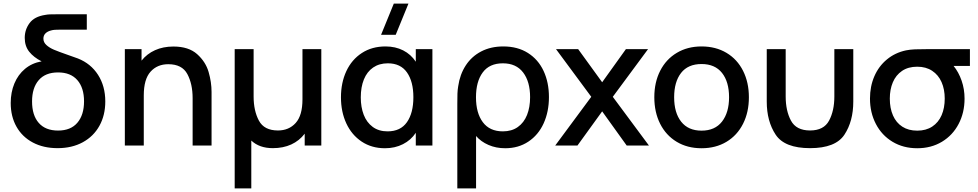

<svg xmlns="http://www.w3.org/2000/svg" viewBox="-20 -815 5477 1075"><path d="M569.5 -247Q569.5 -170 536.8 -110.8Q504 -51.5 443.5 -18.5Q383 14.5 302.5 14.5Q223.5 14.5 164 -17Q104.5 -48.5 72.2 -105.8Q40 -163 40 -238.5Q40 -298 60.5 -347.5Q81 -397 120 -429.5Q159 -462 213 -471.5Q168.5 -494 143.5 -525.5Q118.5 -557 118.5 -603Q118.5 -649.5 145.8 -686Q173 -722.5 233 -731.5Q245.5 -734 258.2 -734.5Q271 -735 295.5 -735H466V-649H319Q300.5 -649 288.2 -648.2Q276 -647.5 266 -644.5Q246 -639.5 234.5 -628Q223 -616.5 223 -598.5Q223 -578 239.8 -562.8Q256.5 -547.5 282.5 -536.5Q308.5 -525.5 357.5 -508.5L416.5 -487.5Q488.5 -459 529 -395.8Q569.5 -332.5 569.5 -247ZM450.5 -247.5Q450.5 -323.5 413 -366.5Q375.5 -409.5 305 -409.5Q234 -409.5 196.8 -366.2Q159.5 -323 159.5 -247Q159.5 -169.5 197 -126.8Q234.5 -84 305 -84Q376 -84 413.2 -127.8Q450.5 -171.5 450.5 -247.5Z M1164.5 -300V0H1058.5V-265.5Q1058.5 -345 1029 -400.2Q999.5 -455.5 922 -455.5Q860.5 -455.5 822.8 -413.5Q785 -371.5 785 -281V0H679V-540H772.5V-475.5Q802.5 -513.5 848 -534Q893.5 -554.5 951 -554.5Q1036 -554.5 1083.8 -511.8Q1131.5 -469 1148 -412Q1164.5 -355 1164.5 -300Z M1294 -540H1400V-274.5Q1400 -195 1429.5 -139.8Q1459 -84.5 1536 -84.5Q1597.5 -84.5 1635.5 -126.5Q1673.5 -168.5 1673.5 -259V-540H1779V0H1686V-66.5Q1656 -27 1610.8 -6.2Q1565.5 14.5 1507.5 14.5Q1432 14.5 1387 -28V240H1294Z M2267 -795 2195.5 -620H2113.5L2185 -795ZM2401 -540V0H2308V-71.5Q2281 -30.5 2236.2 -7.8Q2191.5 15 2135.5 15Q2061 15 2005 -22.2Q1949 -59.5 1919 -124.2Q1889 -189 1889 -270Q1889 -352 1919.2 -416.8Q1949.5 -481.5 2006 -518.2Q2062.5 -555 2138.5 -555Q2194 -555 2237.5 -532.8Q2281 -510.5 2308 -469.5V-540ZM2294.5 -270.5Q2294.5 -358 2258.8 -409.2Q2223 -460.5 2151.5 -460.5Q2103.5 -460.5 2069.2 -437Q2035 -413.5 2017.5 -370.5Q2000 -327.5 2000 -269.5Q2000 -215 2016.5 -172.2Q2033 -129.5 2066.8 -104.5Q2100.5 -79.5 2150 -79.5Q2222.5 -79.5 2258.5 -131Q2294.5 -182.5 2294.5 -270.5Z M2540.5 -233.5Q2540.5 -269 2541.2 -290.8Q2542 -312.5 2545.5 -332.5Q2555 -398.5 2587.8 -448.8Q2620.5 -499 2674.2 -527Q2728 -555 2798 -555Q2878 -555 2935.8 -518.5Q2993.5 -482 3023.5 -417.8Q3053.5 -353.5 3053.5 -271.5Q3053.5 -189.5 3023.8 -124.2Q2994 -59 2938.2 -22Q2882.5 15 2808.5 15Q2757.5 15 2715 -3.5Q2672.5 -22 2645.5 -53.5V240H2540.5ZM2948 -271Q2948 -358 2909 -409.2Q2870 -460.5 2795.5 -460.5Q2720.5 -460.5 2682.8 -409.5Q2645 -358.5 2645 -270.5Q2645 -182.5 2683.2 -131Q2721.5 -79.5 2795.5 -79.5Q2845 -79.5 2879.2 -103.8Q2913.5 -128 2930.8 -171.2Q2948 -214.5 2948 -271Z M3088.5 0 3290.5 -273 3093 -540H3217L3351.5 -354.5L3484.5 -540H3608.5L3411 -273L3613.5 0H3489L3351.5 -191.5L3213 0Z M3643.5 -270.5Q3643.5 -354.5 3676.5 -419Q3709.5 -483.5 3769.5 -519.2Q3829.5 -555 3908 -555Q3987.5 -555 4047.8 -519Q4108 -483 4140.5 -418.2Q4173 -353.5 4173 -270.5Q4173 -186.5 4140.2 -121.8Q4107.5 -57 4047.5 -21Q3987.5 15 3908 15Q3828.5 15 3768.5 -21.2Q3708.5 -57.5 3676 -122.2Q3643.5 -187 3643.5 -270.5ZM4062 -270.5Q4062 -357 4022.5 -406.8Q3983 -456.5 3908 -456.5Q3832 -456.5 3793.2 -406.5Q3754.5 -356.5 3754.5 -270.5Q3754.5 -183.5 3794 -133.5Q3833.5 -83.5 3908 -83.5Q3983 -83.5 4022.5 -134.2Q4062 -185 4062 -270.5Z M4273 -540H4379V-274.5Q4379 -195 4408.5 -139.8Q4438 -84.5 4515.5 -84.5Q4592.5 -84.5 4622 -139.8Q4651.5 -195 4651.5 -274.5V-540H4757.5V-246.5Q4757.5 -136 4707.8 -60.8Q4658 14.5 4515.5 14.5Q4373 14.5 4323 -60.8Q4273 -136 4273 -246.5Z M5319 -446Q5347.5 -411 5364 -363.5Q5380.5 -316 5380.5 -263Q5380.5 -184 5347.2 -120.8Q5314 -57.5 5253.8 -21.2Q5193.5 15 5115.5 15Q5037.5 15 4977.2 -21.2Q4917 -57.5 4884 -121Q4851 -184.5 4851 -263Q4851 -331.5 4875.5 -388Q4900 -444.5 4945.8 -482.2Q4991.5 -520 5052.5 -533Q5074.5 -537.5 5102.8 -538.8Q5131 -540 5182 -540H5410.5V-446ZM5269.5 -263Q5269.5 -315 5251.8 -355.2Q5234 -395.5 5199.2 -418.5Q5164.5 -441.5 5115.5 -441.5Q5065 -441.5 5030.5 -418Q4996 -394.5 4979 -354.2Q4962 -314 4962 -263Q4962 -209 4979.8 -168.5Q4997.5 -128 5032 -105.8Q5066.5 -83.5 5115.5 -83.5Q5165 -83.5 5199.8 -106.5Q5234.5 -129.5 5252 -170Q5269.5 -210.5 5269.5 -263Z"/></svg>

Font: Manrope KiralyPet SmBd KiralyPet
Style: Regular
Weight: 600
Designer: Mikhail Sharanda
Foundry: Mikhail Sharanda
Version: Version 4.502